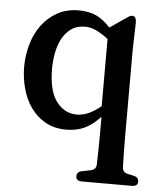

<svg xmlns="http://www.w3.org/2000/svg" viewBox="-51 -518 651 783"><g transform="rotate(5 274.5 -127.0)"><path d="M475 146Q475 168 497 173L520 178Q542 182 542 201Q542 220 517 220H314Q289 220 289 201Q289 182 311 178L346 171Q368 166 368 144Q369 113 369.5 82Q370 51 370 19V-50Q341 -18 308 -1.5Q275 15 231 15Q181 15 144.5 -6Q108 -27 84.5 -61Q61 -95 49.5 -138Q38 -181 38 -226Q38 -272 50.5 -316.5Q63 -361 88.5 -396Q114 -431 152 -452.5Q190 -474 241 -474Q281 -474 311 -460.5Q341 -447 370 -415L440 -463Q451 -471 459 -471Q463 -471 467 -469Q476 -464 476 -444L473 -335V19Q473 51 473.5 82.5Q474 114 475 146ZM367 -93V-368Q341 -388 318 -399Q295 -410 272 -410Q237 -410 213.5 -392.5Q190 -375 176.5 -348Q163 -321 157.5 -289Q152 -257 152 -229Q152 -137 185 -93.5Q218 -50 269 -50Q294 -50 318.5 -61.5Q343 -73 367 -93Z"/></g></svg>

Font: Song Myung
Style: Regular
Weight: 400
Designer: JIKJI
Foundry: JIKJI
Version: Version 1.00